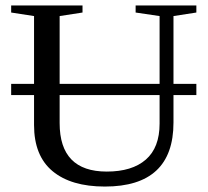

<svg xmlns="http://www.w3.org/2000/svg" viewBox="-20 -675 762 705"><path d="M365 10Q241 10 173 -46.5Q105 -103 105 -216V-326H21V-367H105V-616L21 -629V-655H283V-629L199 -616V-367H566V-616L478 -629V-655H701V-629L617 -616V-367H701V-326H617V-225Q617 10 365 10ZM372 -45Q465 -45 515.5 -89Q566 -133 566 -221V-326H199V-223Q199 -45 372 -45Z"/></svg>

Font: Libra Serif Modern
Style: Regular
Weight: 400
Designer: Stefan Peev, Context Ltd
Foundry: Stefan Peev, Context Ltd
Version: Version 1.000